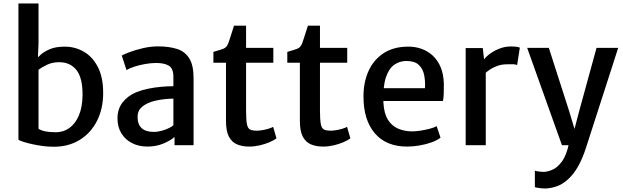

<svg xmlns="http://www.w3.org/2000/svg" viewBox="-20 -831 3564 1099"><path d="M85.5 -811H200.5V-584L196.5 -486L200.5 -483V-82L85.5 -31ZM287.5 9Q257 9 224.8 4.8Q192.5 0.5 163.5 -6Q134.5 -12.5 113.8 -19.2Q93 -26 85.5 -31L200.5 -94Q214 -84.5 238.8 -79.2Q263.5 -74 299.5 -74Q342.5 -74 376.8 -98.2Q411 -122.5 431.2 -169.5Q451.5 -216.5 452.5 -285Q453.5 -384 418 -429.5Q382.5 -475 318.5 -475Q279.5 -475 249 -460.2Q218.5 -445.5 200.5 -432L182.5 -489Q194 -501 214 -518.8Q234 -536.5 267 -550.2Q300 -564 350.5 -564Q409.5 -564 459.5 -535.2Q509.5 -506.5 540 -447.8Q570.5 -389 570.5 -299Q570.5 -208.5 535.2 -139Q500 -69.5 436.2 -30.2Q372.5 9 287.5 9Z M824.5 8Q774.5 8 735.8 -11.8Q697 -31.5 674.8 -67.8Q652.5 -104 652.5 -153.5Q652.5 -207 681.2 -244.2Q710 -281.5 758.5 -302.5Q790.5 -315.5 828 -323.2Q865.5 -331 903 -334.2Q940.5 -337.5 972.5 -337.5L996.5 -307L972.5 -266.5Q953 -266.5 925.8 -263.8Q898.5 -261 872 -255.2Q845.5 -249.5 827 -240.5Q801.5 -229 784.5 -211Q767.5 -193 767.5 -161Q767.5 -119 790.8 -97.5Q814 -76 860 -76Q883.5 -76 907.5 -83Q931.5 -90 949.2 -99Q967 -108 972.5 -114.5L995.5 -90L979 -47Q957 -27 915.5 -9.5Q874 8 824.5 8ZM1088 0H979V-83H972.5V-390Q972.5 -439 946.8 -454.8Q921 -470.5 873.5 -470.5Q842 -470.5 808.5 -464.2Q775 -458 747 -448.8Q719 -439.5 704 -430L677 -513Q688.5 -520 721.2 -532.5Q754 -545 797.8 -555.2Q841.5 -565.5 884.5 -565.5Q947 -565.5 992.8 -551Q1038.5 -536.5 1063.2 -497.2Q1088 -458 1088 -383.5Z M1406.5 8Q1367 8 1337 -4.5Q1307 -17 1290.2 -48.8Q1273.5 -80.5 1273.5 -139V-472H1201.5V-534Q1238.5 -544.5 1258 -551.8Q1277.5 -559 1286.5 -583Q1290.5 -594 1295.5 -609.2Q1300.5 -624.5 1306.5 -643.2Q1312.5 -662 1319.5 -684H1388.5V-557H1544.5V-472H1388.5V-200Q1388.5 -146 1393.2 -121.2Q1398 -96.5 1411.2 -89.8Q1424.5 -83 1450.5 -83Q1464.5 -83 1482.8 -86.2Q1501 -89.5 1517.8 -94.5Q1534.5 -99.5 1543.5 -105L1562.5 -39Q1547.5 -27.5 1522.2 -16.8Q1497 -6 1466.8 1Q1436.5 8 1406.5 8Z M1829.5 8Q1790 8 1760 -4.5Q1730 -17 1713.2 -48.8Q1696.5 -80.5 1696.5 -139V-472H1624.5V-534Q1661.5 -544.5 1681 -551.8Q1700.5 -559 1709.5 -583Q1713.5 -594 1718.5 -609.2Q1723.5 -624.5 1729.5 -643.2Q1735.5 -662 1742.5 -684H1811.5V-557H1967.5V-472H1811.5V-200Q1811.5 -146 1816.2 -121.2Q1821 -96.5 1834.2 -89.8Q1847.5 -83 1873.5 -83Q1887.5 -83 1905.8 -86.2Q1924 -89.5 1940.8 -94.5Q1957.5 -99.5 1966.5 -105L1985.5 -39Q1970.5 -27.5 1945.2 -16.8Q1920 -6 1889.8 1Q1859.5 8 1829.5 8Z M2310.5 8Q2190.5 8 2125.5 -68Q2060.5 -144 2060.5 -279Q2060.5 -360 2089.2 -424Q2118 -488 2174.2 -525.5Q2230.5 -563 2312.5 -564Q2354.5 -565 2391.5 -552Q2428.5 -539 2457 -512.8Q2485.5 -486.5 2502.2 -446.5Q2519 -406.5 2520.5 -353Q2520.5 -321.5 2520 -296.8Q2519.5 -272 2515.5 -253H2127.5L2137.5 -326H2412.5Q2415 -366 2407.8 -401.8Q2400.5 -437.5 2376.8 -459.8Q2353 -482 2306.5 -482Q2267.5 -482 2236.5 -460.2Q2205.5 -438.5 2188.5 -387Q2171.5 -335.5 2174.5 -246Q2177.5 -183 2200 -146.5Q2222.5 -110 2259 -94.5Q2295.5 -79 2340.5 -79Q2359.5 -79 2387 -83.2Q2414.5 -87.5 2440.2 -94.2Q2466 -101 2479.5 -109L2501.5 -43Q2483 -28 2451.2 -16.5Q2419.5 -5 2382.5 1.5Q2345.5 8 2310.5 8Z M2754.5 -409 2747.5 -485Q2755 -500.5 2779 -519.2Q2803 -538 2835.8 -551.5Q2868.5 -565 2902.5 -565Q2921.5 -565 2935.2 -563.5Q2949 -562 2955.5 -558L2940 -458.5Q2933.5 -462 2921.5 -463Q2917.5 -463 2883.5 -463Q2852.5 -463 2827.8 -454.2Q2803 -445.5 2784.5 -433Q2766 -420.5 2754.5 -409ZM2645.5 0V-556H2743.5L2751.5 -485L2760.5 -443V0Z M3041.5 240V146Q3050 149 3066.2 151Q3082.5 153 3090.5 153Q3111.5 153 3140.5 141.2Q3169.5 129.5 3196.2 93.8Q3223 58 3237.5 -14L3244.5 0H3196.5L2997.5 -557H3121.5L3237.5 -196L3284.5 -40H3254.5L3295.5 -196L3394.5 -557H3518.5L3333.5 17Q3300.5 117.5 3255 170.8Q3209.5 224 3155.5 239Q3145 242.5 3128 245.2Q3111 248 3099.5 248Q3092 248 3079.5 246.8Q3067 245.5 3055.8 243.8Q3044.5 242 3041.5 240Z"/></svg>

Font: Tracken
Style: Regular
Weight: 400
Designer: Eben Sorkin
Foundry: Eben Sorkin
Version: Version 2.001